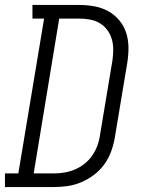

<svg xmlns="http://www.w3.org/2000/svg" viewBox="-50 -755 570 775"><path d="M-30 0V-55H24L128 -680H81V-735H270Q301 -735 331 -729.5Q361 -724 386.5 -710Q412 -696 431 -673.5Q450 -651 459 -623.5Q468 -596 468.5 -565Q469 -534 464 -503L413 -197Q408 -169 398 -142Q388 -115 370.5 -91Q353 -67 329 -49Q305 -31 278 -19.5Q251 -8 223 -4Q195 0 167 0ZM86 -55H167Q188 -55 209.5 -58.5Q231 -62 251.5 -70.5Q272 -79 290 -93Q308 -107 321 -125.5Q334 -144 342 -164.5Q350 -185 353 -206L404 -512Q407 -534 407 -556Q407 -578 401 -598Q395 -618 382.5 -634.5Q370 -651 352.5 -661.5Q335 -672 313.5 -676Q292 -680 270 -680H189Z"/></svg>

Font: Iosevka Curly Slab LtObl
Style: Regular
Weight: 300
Italic angle: -9°
Monospace: yes
Designer: Belleve Invis
Foundry: Belleve Invis
Version: Version 11.0.0; ttfautohint (v1.8.3)